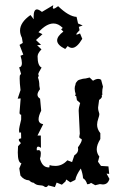

<svg xmlns="http://www.w3.org/2000/svg" viewBox="-20 -721 484 753"><path d="M55.7 -60.5 64 -80.6Q49.8 -83.5 49.8 -123L50.8 -147.5L62 -159.7Q53.7 -168 53.7 -172.4Q53.7 -177.7 63 -178.2L62.5 -201.7L57.1 -200.7Q54.7 -200.7 54.7 -210.4Q54.7 -219.2 63 -252.4V-271Q56.6 -271.5 56.6 -278.8L61 -335L49.3 -334L60.5 -367.7Q57.1 -395 57.1 -413.1Q57.1 -419.4 57.6 -424.3L62.5 -431.6L55.2 -457Q65.9 -458 65.9 -473.6Q65.9 -484.4 60.5 -502.4L71.3 -506.8L56.6 -544.9L69.3 -552.7L65.9 -572.8Q58.6 -587.4 58.6 -601.1Q58.6 -633.3 99.6 -662.1L112.3 -645.5L111.8 -654.8Q111.8 -684.1 125 -684.1Q131.8 -684.1 144.5 -674.3L189 -700.7L187 -691.4Q187 -687 190.4 -687Q195.3 -687 208 -696.8Q250 -656.2 280.3 -654.8L286.1 -628.9L304.2 -621.1L289.1 -615.7L292 -602.5Q279.3 -589.8 279.3 -586.4L280.8 -585L293.9 -589.8L302.7 -568.8Q281.7 -533.2 262.7 -533.2Q253.4 -533.2 245.6 -540.5L235.8 -528.8Q204.1 -544.4 204.1 -562.5Q204.1 -578.6 228.5 -597.2L219.7 -606L226.1 -611.3Q209 -628.9 189.9 -628.9Q162.1 -628.9 130.9 -594.7L146.5 -586.9L121.1 -564L141.1 -544.9L125.5 -543.9L142.6 -527.3Q127.4 -512.2 127.4 -499.5Q127.4 -463.4 143.1 -456.1Q129.9 -434.6 129.9 -429.2Q129.9 -428.2 130.9 -428.2Q131.8 -427.2 131.8 -425.3Q131.8 -422.4 128.9 -416.5Q134.3 -404.3 134.3 -384.3L136.7 -371.1Q127 -358.4 127 -349.6Q127 -340.3 137.2 -334L141.6 -287.1Q131.3 -266.6 131.3 -253.4Q131.3 -236.8 149.4 -233.9L127 -189.5H140.1L140.6 -141.1Q134.3 -146 129.9 -146Q124 -146 124 -136.2L124.5 -131.3L130.9 -132.3Q140.1 -132.3 140.1 -119.6Q140.1 -107.4 136.7 -98.6Q146 -64.5 170.9 -64.5H173.3L174.8 -73.7Q183.1 -70.3 197.3 -70.3Q224.1 -70.3 244.1 -92.3L262.7 -85.4L271.5 -111.8Q286.6 -121.1 286.6 -135.3L285.6 -143.1Q300.8 -164.1 300.8 -172.9Q300.8 -174.8 299.3 -175.8Q297.9 -176.8 295.9 -177.7Q293.9 -178.7 292.5 -180.2Q291 -181.6 291 -185.1L293 -196.8L288.6 -286.6Q288.6 -299.3 294.4 -316.9L281.7 -328.1L278.8 -344.2H277.3Q274.9 -344.2 274.9 -346.2Q274.9 -348.1 276.9 -351.6Q272.9 -363.8 272.9 -373.5Q272.9 -382.3 275.9 -388.7Q275.9 -393.1 278.3 -397Q280.8 -400.9 284.4 -404.5Q288.1 -408.2 305.2 -412.1Q314 -412.1 331.5 -417L344.7 -404.3Q356.4 -411.6 365.2 -411.6Q371.6 -411.6 376.5 -408.2L383.8 -381.3Q380.9 -370.1 380.9 -358.9Q380.9 -353.5 381.3 -348.6H378.9L379.9 -343.8Q379.9 -336.4 368.7 -329.1L364.7 -299.3Q364.7 -292 366.2 -286.6Q367.7 -281.2 369.1 -276.4Q369.6 -274.9 369.6 -273.4Q369.6 -267.6 365.7 -256.8Q360.8 -242.7 360.8 -231.9Q360.8 -214.4 373.5 -198.7V-175.8Q359.4 -152.8 359.4 -135.7Q359.4 -120.1 369.6 -106.9L364.3 -86.9L376 -70.3L405.3 -68.4L408.2 -39.1L397.9 -40L409.2 -19.5Q403.3 2.4 383.3 2.4L371.6 1L353.5 5.4L336.9 -3.9Q331.5 1.5 321.8 1.5Q317.4 -15.1 305.7 -22Q304.7 -39.1 296.9 -60.1Q278.8 -34.7 275.4 -15.6L255.9 -5.9L239.7 -17.1L236.8 -9.3L222.7 3.4L202.1 -4.9L195.3 12.7L168.9 5.9Q165 12.7 159.7 12.7Q156.2 12.7 151.9 9.3Q147.5 5.9 134.5 5.4Q121.6 4.9 111.8 -4.4Q103.5 -4.4 94.2 -13.7Q73.7 -14.6 60.1 -32.7Z"/></svg>

Font: Truetypewriter PolyglOTT
Style: Regular
Weight: 400
Designer: Sergey Beatoff a.k.a. Sam_T
Version: Version 3.76